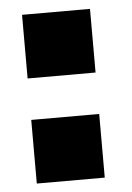

<svg xmlns="http://www.w3.org/2000/svg" viewBox="-43 -546 397 577"><g transform="rotate(-5 155.0 -257.5)"><path d="M250 -512V-320H45V-512ZM250 -195V-3H45V-195Z"/></g></svg>

Font: Public Sans Black
Style: Regular
Weight: 900
Designer: The Public Sans Project Authors: Dan O. Williams and USWDS (Libre Franklin designed by Pablo Impallari and Rodrigo Fuenz
Version: Version 1.007